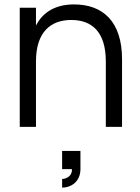

<svg xmlns="http://www.w3.org/2000/svg" viewBox="-20 -575 633 870"><path d="M459.5 0H533V-306.5C533 -477.5 446 -555 315.5 -555C217 -555 168 -507.5 143 -459.5V-540H69.5V0H143V-296.5C143 -431 210.5 -484.5 303 -484.5C396.5 -484.5 459.5 -430.5 459.5 -296.5ZM261.5 275C304.5 275 344.5 246 344.5 191.5V109H261.5V191.5H306V195C306 224 278.5 236 261.5 236Z"/></svg>

Font: Vela Sans
Style: Regular
Weight: 400
Designer: Principal design: Mikhail Sharanda - project Manrope.
Design modification: Ravid Balaliev
Foundry: Mikhail Sharanda
Version: Version 1.001